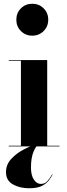

<svg xmlns="http://www.w3.org/2000/svg" viewBox="-20 -780 356 1023"><path d="M260 150.5Q252.5 164.5 239.8 181.5Q227 198.5 202.5 210.8Q178 223 135 223Q85.5 223 48.8 202.5Q12 182 12 137Q12 97 39.8 66.8Q67.5 36.5 107.8 15.8Q148 -5 186 -16L188 -13Q172 -4 158.5 28.8Q145 61.5 145 112Q145 154 160.5 177Q176 200 197.5 200Q219 200 232.2 185.2Q245.5 170.5 258 148.5ZM67 -675Q67 -711 91.5 -735.5Q116 -760 152 -760Q188 -760 212.5 -735.5Q237 -711 237 -675Q237 -639 212.5 -614.5Q188 -590 152 -590Q116 -590 91.5 -614.5Q67 -639 67 -675ZM26.5 -3.5H91.5V-456.5H26.5V-460H231.5V-3.5H297V0H26.5Z"/></svg>

Font: Bodoni* 48pt
Style: Bold
Weight: 700
Version: Version 2.3